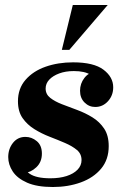

<svg xmlns="http://www.w3.org/2000/svg" viewBox="-20 -740 500 770"><path d="M192 10Q128 10 88.5 -7.5Q49 -25 31 -52.5Q13 -80 13 -110Q13 -143 32 -167Q51 -191 82 -191Q107 -191 127.5 -174Q148 -157 148 -124Q148 -90 125.5 -69Q103 -48 80 -48Q65 -48 52 -57Q39 -66 39 -81H72Q72 -62 98.5 -43.5Q125 -25 182 -25Q219 -25 247 -34Q275 -43 291 -59.5Q307 -76 307 -98Q307 -123 288.5 -138.5Q270 -154 241 -166.5Q212 -179 179.5 -191.5Q147 -204 118 -222Q89 -240 70.5 -266.5Q52 -293 52 -334Q52 -385 82.5 -420Q113 -455 163 -472.5Q213 -490 273 -490Q356 -490 395 -460.5Q434 -431 434 -390Q434 -357 413 -334Q392 -311 362 -311Q337 -311 319 -329Q301 -347 301 -376Q301 -405 318.5 -427.5Q336 -450 360 -450Q375 -450 385.5 -439Q396 -428 396 -407H366Q366 -425 343 -440Q320 -455 276 -455Q243 -455 217.5 -445.5Q192 -436 177.5 -420.5Q163 -405 163 -385Q163 -362 181.5 -347.5Q200 -333 228.5 -322Q257 -311 289.5 -299Q322 -287 350.5 -269.5Q379 -252 397.5 -224.5Q416 -197 416 -154Q416 -100 385.5 -63.5Q355 -27 304 -8.5Q253 10 192 10ZM412 -720 258 -540H228L272 -720Z"/></svg>

Font: Brygada 1918
Style: Italic
Weight: 400
Italic angle: -8°
Designer: Mateusz Machalski | Borys Kosmynka | Przemek Hoffer
Foundry: NIEPODLEGLA 2018
Version: Version 3.006